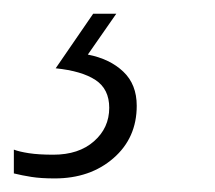

<svg xmlns="http://www.w3.org/2000/svg" viewBox="-89 -20 313 280"><path d="M-9.3 240.2Q-29.3 240.2 -43.2 238Q-57.1 235.8 -68.8 232.9V198.2Q-61 201.2 -46.9 203.4Q-32.7 205.6 -11.2 205.6Q25.9 205.6 48.1 186Q70.3 166.5 70.3 137.2Q70.3 109.9 50.3 96.7Q30.3 83.5 -7.8 79.6L46.9 0H80.6L39.1 59.6Q71.3 65.9 90.8 84.5Q110.4 103 110.4 134.3Q110.4 181.2 76.4 210.7Q42.5 240.2 -9.3 240.2Z"/></svg>

Font: Open Sans Condensed Light
Style: Italic
Weight: 300
Width: 3
Italic angle: -12°
Designer: Monotype Design Team
Foundry: Monotype Imaging Inc.
Version: Version 3.000; ttfautohint (v1.8.4)